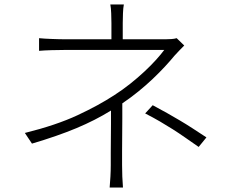

<svg xmlns="http://www.w3.org/2000/svg" viewBox="-20 -811 1040 865"><path d="M531 -345Q531 -314 531 -276.5Q531 -239 530.5 -201Q530 -163 530 -128Q530 -93 530 -67Q530 -42 531 -15.5Q532 11 534 34H474Q476 11 477.5 -15.5Q479 -42 479 -67Q479 -91 479 -122.5Q479 -154 479.5 -187.5Q480 -221 480 -253.5Q480 -286 480 -313Q409 -269 324 -233.5Q239 -198 124 -164L92 -212Q233 -247 329.5 -292Q426 -337 496 -383Q532 -406 566.5 -433.5Q601 -461 630.5 -488.5Q660 -516 683 -541.5Q706 -567 720 -586H273Q247 -586 212.5 -585Q178 -584 156 -582V-639Q166 -638 181 -637Q196 -636 212 -635.5Q228 -635 244 -634.5Q260 -634 273 -634H482V-707Q482 -726 481 -751Q480 -776 477 -791H538Q535 -776 534 -751Q533 -726 533 -707V-634H724Q738 -634 752 -635Q766 -636 776 -639L810 -606Q799 -595 787.5 -583Q776 -571 766 -560Q748 -538 723 -511Q698 -484 668 -455.5Q638 -427 603.5 -399Q569 -371 532 -346ZM668 -337Q704 -318 733 -301.5Q762 -285 790 -268.5Q818 -252 846.5 -233.5Q875 -215 910 -192L875 -149Q842 -172 814 -191.5Q786 -211 758.5 -228.5Q731 -246 701 -263.5Q671 -281 634 -300Z"/></svg>

Font: SpoqaHanSansJP-Light
Style: Regular
Weight: 300
Designer: [Source Han Sans]
Ryoko NISHIZUKA  (kana & ideographs); Paul D. Hunt (Latin, Greek & Cyrillic); Wenlong ZHANG  (bopomofo
Foundry: Spoqa (http://bi.spoqa.com)
Version: Version 1.002.20150607